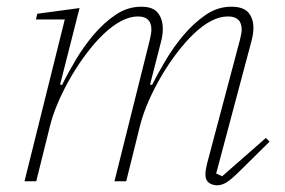

<svg xmlns="http://www.w3.org/2000/svg" viewBox="-20 -540 850 572"><path d="M627 12Q613 12 602.5 4.5Q592 -3 592 -20Q592 -33 597 -53L695 -422Q700 -442 700 -452Q700 -491 659 -491Q611 -491 556 -438Q532 -415 507.5 -383Q483 -351 461.5 -314.5Q440 -278 423 -239.5Q406 -201 397 -165L356 0H321L426 -420Q431 -440 431 -452Q431 -491 391 -491Q344 -491 288 -438Q264 -415 239.5 -383Q215 -351 193.5 -314.5Q172 -278 155 -239.5Q138 -201 129 -165L88 0H53L173 -482H87L91 -499L217 -516L159 -288L165 -287Q181 -320 205 -360.5Q229 -401 259 -436.5Q289 -472 324.5 -496Q360 -520 401 -520Q436 -520 450.5 -501.5Q465 -483 465 -454Q465 -434 459 -413L427 -288L433 -287Q449 -319 473 -359.5Q497 -400 527 -435.5Q557 -471 592.5 -495.5Q628 -520 669 -520Q705 -520 720 -502.5Q735 -485 735 -457Q735 -439 729 -417L624 -23L642 -15L772 -129L783 -118L699 -35Q670 -6 655.5 3Q641 12 627 12Z"/></svg>

Font: IBM Plex Serif ExtLt
Style: Italic
Weight: 200
Italic angle: -14°
Designer: Mike Abbink, Paul van der Laan, Pieter van Rosmalen
Foundry: Bold Monday
Version: Version 3.001